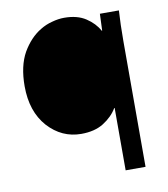

<svg xmlns="http://www.w3.org/2000/svg" viewBox="-79 -561 721 826"><g transform="rotate(-10 281.5 -148.0)"><path d="M403.3 198.2V-74.2H401.4C387.7 -50.8 367.5 -30.6 340.8 -13.7C314.8 2.6 282.2 10.7 243.2 10.7C186.5 10.7 138 -11.4 97.7 -55.7C57.9 -100.6 38.1 -159.8 38.1 -233.4C38.1 -292 48.8 -340.5 70.3 -378.9C92.4 -416.7 119.1 -445 150.4 -463.9C167.3 -474.3 184.9 -481.8 203.1 -486.3C221.4 -491.5 239.3 -494.1 256.8 -494.1C294.6 -494.1 325.8 -486 350.6 -469.7C375.3 -453.5 393.9 -433.9 406.2 -411.1H408.2C409.5 -447.6 410.5 -472 411.1 -484.4H494.1C492.8 -464.2 491.9 -443 491.2 -420.9C490.6 -399.4 490.2 -376 490.2 -350.6V198.2Z"/></g></svg>

Font: ImmaginiFont
Style: Regular
Weight: 400
Version: Version 1.0